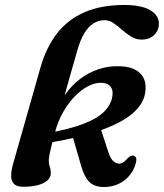

<svg xmlns="http://www.w3.org/2000/svg" viewBox="-20 -739 658 771"><path d="M222.5 -285Q225.5 -302 231.2 -325.2Q237 -348.5 245.8 -379.2Q254.5 -410 265.2 -448.2Q276 -486.5 289.5 -533Q301.5 -577 318 -604.5Q334.5 -632 355.2 -645Q376 -658 400 -658Q418.5 -658 435.8 -646.2Q453 -634.5 470.5 -619Q488 -603.5 507 -591.8Q526 -580 548 -580Q581 -580 599.5 -598.8Q618 -617.5 618 -644.5Q618 -677.5 583 -698.2Q548 -719 478.5 -719Q387 -719 320.2 -690.2Q253.5 -661.5 209.8 -605.8Q166 -550 142.5 -468L33 -82.5Q24.5 -53 24.8 -32Q25 -11 36.5 0Q48 11 72.5 11Q107.5 11 132.5 4.2Q157.5 -2.5 170.8 -14.8Q184 -27 184 -43.5Q184 -58.5 180 -69Q176 -79.5 176 -94Q176 -102 177.8 -113Q179.5 -124 185 -145.8Q190.5 -167.5 200.5 -207Q212.5 -252 233.8 -289.2Q255 -326.5 281.5 -353.2Q308 -380 336 -394Q364 -408 389.5 -406.5Q413.5 -405 424.5 -390.5Q435.5 -376 431 -351Q425.5 -318 398 -290.5Q370.5 -263 314.8 -241.5Q259 -220 168 -204L168.5 -164.5Q298.5 -185.5 384 -215.8Q469.5 -246 513.8 -284.8Q558 -323.5 563.5 -370Q570 -418.5 542.2 -445.2Q514.5 -472 459.5 -473Q415 -474.5 374.8 -460.8Q334.5 -447 300.5 -421Q266.5 -395 241 -358Q215.5 -321 201.5 -276.5ZM269 -200 306 -72.5Q318 -30 337.8 -9.5Q357.5 11 394.5 12Q427.5 12.5 454.5 0.2Q481.5 -12 500.2 -34.5Q519 -57 526 -86.5Q529 -99.5 526 -105.8Q523 -112 516.5 -114Q511 -115 505.2 -112.8Q499.5 -110.5 491 -102Q484.5 -94 476 -87.8Q467.5 -81.5 457 -82Q444 -83 433.2 -93.8Q422.5 -104.5 414 -131.5L382.5 -227.5Z"/></svg>

Font: Fraunces SemiBold
Style: Italic
Weight: 600
Italic angle: -16°
Version: Version 1.000;[b76b70a41]